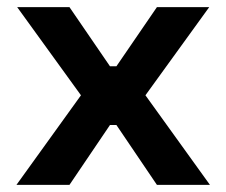

<svg xmlns="http://www.w3.org/2000/svg" viewBox="-20 -516 632 536"><path d="M26 0 206 -250 28 -496H174L287 -331H305L418 -496H564L386 -250L566 0H418L305 -167H287L174 0Z"/></svg>

Font: Space Grotesk Light
Style: Bold
Weight: 700
Version: Version 2.000